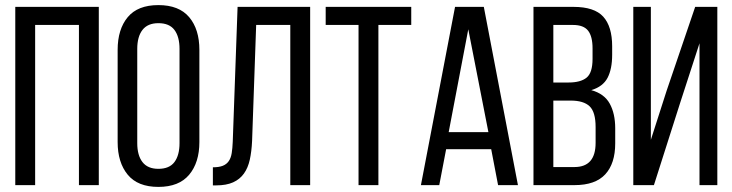

<svg xmlns="http://www.w3.org/2000/svg" viewBox="-20 -727 2876 754"><path d="M118 -629H290V0H368V-700H40V0H118Z M442 -531V-169C442 -115.7 455.2 -73 481.5 -41C507.8 -9 548 7 602 7C656 7 696.3 -9 723 -41C749.7 -73 763 -115.7 763 -169V-531C763 -585 749.7 -627.8 723 -659.5C696.3 -691.2 656 -707 602 -707C548 -707 507.8 -691.2 481.5 -659.5C455.2 -627.8 442 -585 442 -531ZM519 -165V-535C519 -567 525.8 -591.8 539.5 -609.5C553.2 -627.2 574 -636 602 -636C630.7 -636 651.7 -627.2 665 -609.5C678.3 -591.8 685 -567 685 -535V-165C685 -133 678.3 -108.2 665 -90.5C651.7 -72.8 630.7 -64 602 -64C574 -64 553.2 -72.8 539.5 -90.5C525.8 -108.2 519 -133 519 -165Z M986 -629H1120V0H1198V-700H913L894 -170C893.3 -153.3 892 -138.7 890 -126C888 -113.3 884.2 -102.8 878.5 -94.5C872.8 -86.2 865 -80 855 -76C845 -72 832 -70 816 -70V1H829C855.7 1 877.8 -3 895.5 -11C913.2 -19 927.3 -30.5 938 -45.5C948.7 -60.5 956.3 -78.7 961 -100C965.7 -121.3 968.7 -146 970 -174Z M1388 0H1466V-629H1595V-700H1259V-629H1388Z M1732 -141H1909L1936 0H2014L1880 -700H1767L1633 0H1705ZM1742 -208 1819 -612 1898 -208Z M2232 -700H2075V0H2236C2290.7 0 2331 -14.2 2357 -42.5C2383 -70.8 2396 -111.3 2396 -164V-223C2396 -261.7 2388.8 -294 2374.5 -320C2360.2 -346 2336 -363.7 2302 -373C2332.7 -382.3 2354 -398.5 2366 -421.5C2378 -444.5 2384 -474.7 2384 -512V-545C2384 -597 2372.3 -635.8 2349 -661.5C2325.7 -687.2 2286.7 -700 2232 -700ZM2213 -403H2153V-629H2230C2258 -629 2277.8 -621.5 2289.5 -606.5C2301.2 -591.5 2307 -568.3 2307 -537V-496C2307 -459.3 2299.2 -434.7 2283.5 -422C2267.8 -409.3 2244.3 -403 2213 -403ZM2236 -71H2153V-332H2221C2255 -332 2279.8 -324.5 2295.5 -309.5C2311.2 -294.5 2319 -267.3 2319 -228V-166C2319 -102.7 2291.3 -71 2236 -71Z M2651 -323 2727 -557V0H2797V-700H2710L2598 -371L2536 -178V-700H2467V0H2548Z"/></svg>

Font: Bebas Neue Regular two
Style: Regular2
Weight: 400
Designer: Ryoichi Tsunekawa & LGV (GE)
Foundry: Free Software Foundation, Inc.
Version: Version 1.003 August 13, 2016